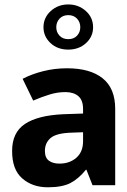

<svg xmlns="http://www.w3.org/2000/svg" viewBox="-20 -813 559 843"><path d="M344.7 -192.9V-232.4L293 -230.5Q227.5 -228.5 202.1 -207Q177.2 -185.5 177.2 -150.4Q177.2 -120.1 194.8 -107.4Q212.9 -94.2 241.7 -94.7Q285.2 -94.7 314.9 -120.1Q344.7 -146 344.7 -192.9ZM273.9 -513.2Q376 -513.2 430.7 -469.2Q485.8 -425.3 485.8 -335V-2V0H483.9H387.2H386.2L385.7 -1L359.4 -67.9H357.4Q324.7 -27.8 289.1 -9.3Q271 0 246.3 4.6Q221.7 9.3 189.9 9.3Q122.1 9.3 77.6 -29.8Q32.7 -68.8 33.2 -150.9Q33.2 -231.4 89.8 -269Q146.5 -306.6 258.8 -311.5L344.7 -314.5V-334.5Q344.7 -373 324.2 -390.6Q304.2 -408.2 268.1 -408.7Q231.4 -408.7 197.3 -397.9Q162.6 -387.2 127.4 -372.1L126 -371.1L125 -373L80.1 -465.3L79.6 -467.3L81.1 -467.8Q120.6 -488.3 170.4 -500.7Q220.2 -513.2 273.9 -513.2ZM227.1 -693.4Q227.1 -671.9 241.2 -656.5Q255.4 -641.1 279.8 -641.1Q304.2 -641.1 318.4 -656.5Q332.5 -671.9 332.5 -693.4Q332.5 -715.8 318.1 -731.2Q303.7 -746.6 279.8 -746.6Q255.9 -746.6 241.5 -731.2Q227.1 -715.8 227.1 -693.4ZM170.9 -693.4Q170.9 -735.4 202.6 -764.4Q234.4 -793.5 279.8 -793.5Q324.7 -793.5 356.7 -764.9Q388.7 -736.3 388.7 -693.4Q388.7 -651.9 357.4 -623.5Q326.2 -595.2 279.8 -595.2Q232.4 -595.2 201.7 -624Q170.9 -652.8 170.9 -693.4Z"/></svg>

Font: MAUL Bold
Style: Bold
Weight: 700
Designer: MAUL
Version: Version 1.0; 2020; ttfautohint (v1.8.3)